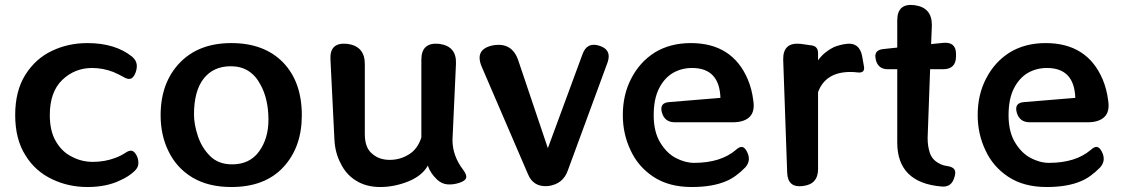

<svg xmlns="http://www.w3.org/2000/svg" viewBox="-20 -740 4517 771"><path d="M331 11Q255 11 190 -20Q122 -52 83 -115Q41 -180 41 -278Q41 -375 82 -440Q123 -505 189 -536Q254 -567 331 -567Q443 -567 511 -512Q527 -498 529 -481Q531 -464 523 -445Q515 -426 503 -423.5Q491 -421 474 -432Q465 -437 455.5 -441.5Q446 -446 435 -451Q393 -467 350 -467Q280 -467 230 -419Q180 -371 180 -278Q180 -214 204 -173Q229 -130 268 -111Q307 -90 353 -90Q401 -90 443 -106Q465 -114 483 -126Q499 -137 509.5 -134.5Q520 -132 529 -115Q537 -98 535.5 -81.5Q534 -65 519 -52Q497 -31 463 -16Q408 11 331 11Z M909 11Q817 11 753 -27Q690 -65 658 -130Q625 -195 625 -277Q625 -408 702 -488Q778 -567 909 -567Q1041 -567 1117 -489Q1192 -411 1192 -277Q1192 -149 1118 -69Q1044 11 909 11ZM912 -80Q983 -80 1020.5 -132Q1058 -184 1058 -259Q1058 -342 1026 -400Q987 -474 907 -474Q837 -474 798 -424.5Q759 -375 759 -280Q759 -241 774.5 -194Q790 -147 823.5 -113.5Q857 -80 912 -80Z M1507 11Q1450 11 1409 -15Q1369 -40 1348 -84Q1326 -125 1323 -178L1307 -501Q1303 -571 1374 -564Q1445 -555 1445 -483V-201Q1445 -147 1474 -123Q1502 -98 1545 -98Q1587 -98 1622 -120Q1657 -141 1672 -188V-500Q1672 -571 1743 -564Q1814 -555 1811 -484L1797 -178Q1797 -114 1840 -58Q1855 -38 1852 -26Q1849 -14 1825 -6Q1801 2 1778 0.5Q1755 -1 1736 -18Q1708 -44 1698 -75Q1676 -35 1621 -12Q1564 11 1507 11Z M1914 -473Q1885 -543 1960 -558Q2036 -571 2061 -498L2180 -145L2319 -522Q2337 -573 2388 -556Q2437 -540 2420 -490L2260 -55Q2241 -1 2182 7Q2122 13 2100 -41Z M2758 11Q2666 11 2604 -30Q2542 -71 2512 -137Q2481 -202 2481 -278Q2481 -360 2515 -425Q2549 -491 2609 -529Q2671 -567 2754 -567Q2921 -567 2983 -421Q2991 -402 2996.5 -381Q3002 -360 3005 -336Q3012 -292 2990 -270.5Q2968 -249 2923 -249H2690Q2649 -249 2638 -288Q2627 -327 2667 -330L2873 -347Q2869 -467 2759 -467Q2717 -467 2682 -447Q2647 -426 2626 -384Q2605 -342 2605 -277Q2605 -211 2631 -168Q2657 -125 2693 -106Q2731 -86 2767 -86Q2874 -86 2935 -138Q2949 -151 2959.5 -150Q2970 -149 2979 -132Q2998 -96 2973 -68Q2935 -29 2897 -13Q2842 11 2758 11Z M3125 -501Q3124 -571 3194 -564L3237 -558Q3265 -555 3265 -527V-498Q3279 -517 3295.5 -530Q3312 -543 3329 -551Q3339 -555 3351.5 -558.5Q3364 -562 3380 -564Q3431 -570 3442 -515L3449 -475Q3455 -446 3425 -449Q3417 -450 3410 -450.5Q3403 -451 3395 -451Q3295 -451 3265 -370V-61Q3265 0 3204 7Q3143 15 3141 -47Z M3761 9Q3583 -6 3583 -168V-462H3545Q3507 -462 3497 -499V-501Q3487 -539 3527 -543L3583 -549V-658Q3583 -729 3654 -719Q3723 -709 3722 -638L3719 -563L3769 -568Q3819 -572 3819 -523V-514Q3819 -462 3767 -462H3715L3705 -186Q3705 -152 3714 -126Q3723 -99 3749 -85Q3763 -76 3785 -73Q3804 -70 3811.5 -61Q3819 -52 3814 -33L3813 -30Q3802 13 3761 9Z M4183 11Q4091 11 4029 -30Q3967 -71 3937 -137Q3906 -202 3906 -278Q3906 -360 3940 -425Q3974 -491 4034 -529Q4096 -567 4179 -567Q4346 -567 4408 -421Q4416 -402 4421.5 -381Q4427 -360 4430 -336Q4437 -292 4415 -270.5Q4393 -249 4348 -249H4115Q4074 -249 4063 -288Q4052 -327 4092 -330L4298 -347Q4294 -467 4184 -467Q4142 -467 4107 -447Q4072 -426 4051 -384Q4030 -342 4030 -277Q4030 -211 4056 -168Q4082 -125 4118 -106Q4156 -86 4192 -86Q4299 -86 4360 -138Q4374 -151 4384.5 -150Q4395 -149 4404 -132Q4423 -96 4398 -68Q4360 -29 4322 -13Q4267 11 4183 11Z"/></svg>

Font: MaokenZhuyuanTi
Style: Regular
Weight: 400
Designer: Fontworks Inc & LongZhuTi team: ZERO子、时光羊、荆南、频凡、刘鹏、Little White Dog、帆影Magmeta、奈白不弍、白日月球、ChaoTawei、雨三（排名不分先后）
Version: Version 1.000; 20230222